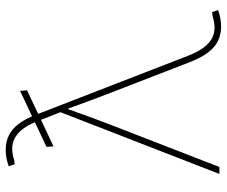

<svg xmlns="http://www.w3.org/2000/svg" viewBox="-80 -693 779 659"><g transform="rotate(-90 309.5 -363.5)"><path d="M136.7 -569.3 134.8 -593.3 327.1 -684.1 329.1 -660.2ZM42 0 253.9 -545.4 224.1 -621.6Q209.5 -660.6 190.2 -682.1Q170.9 -703.6 145.8 -709.2Q120.6 -714.8 88.4 -704.1L75.2 -702.6L68.4 -723.1Q83.5 -728.5 97.4 -731Q111.3 -733.4 125 -733.4Q152.8 -733.4 174.8 -722.4Q196.8 -711.4 214.1 -688.5Q231.4 -665.5 245.1 -629.9L448.2 -106Q463.4 -66.9 482.9 -45.2Q502.4 -23.4 527.3 -18.3Q552.2 -13.2 584 -23.4L597.7 -24.9L604.5 -4.4Q588.9 1 575.2 3.4Q561.5 5.9 547.9 5.9Q520 5.9 498 -5.1Q476.1 -16.1 458.7 -39.1Q441.4 -62 427.2 -97.7L319.8 -375Q304.7 -414.1 290.5 -452.6Q276.4 -491.2 262.2 -529.8H268.1Q254.4 -491.2 240.5 -452.6Q226.6 -414.1 211.4 -375L65.9 0Z"/></g></svg>

Font: Inter 18pt Thin
Style: Regular
Weight: 250
Designer: Rasmus Andersson
Foundry: rsms
Version: Version 4.001;git-66647c0bb